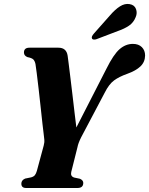

<svg xmlns="http://www.w3.org/2000/svg" viewBox="-20 -938 744 958"><path d="M395.5 -25.5Q395.5 0 366.5 0H110.5Q86.5 0 86.5 -21.5Q86.5 -39 105.5 -47L135 -53Q148 -56.5 154 -64Q160 -71.5 164 -85.5L198 -211.5Q202.5 -227 201 -242.2Q199.5 -257.5 197.5 -273Q195.5 -285.5 191.8 -320.8Q188 -356 183 -402Q178 -448 172.8 -493.8Q167.5 -539.5 163.2 -573.8Q159 -608 157 -618.5Q153.5 -634.5 145.8 -641.8Q138 -649 117 -653Q99.5 -660 99.5 -676Q99.5 -700 127 -700H271.5Q311.5 -700 317.5 -660Q319 -649 322.8 -619.2Q326.5 -589.5 331.5 -548.8Q336.5 -508 341.8 -463Q347 -418 352 -376Q357 -334 361 -302L511 -595Q546.5 -666.5 576.8 -692.8Q607 -719 643 -719Q671.5 -719 687.8 -702.8Q704 -686.5 704 -661Q703.5 -628.5 680.8 -606.8Q658 -585 614.5 -569.5Q575 -555.5 549.5 -537Q524 -518.5 502.5 -475.5L385 -253Q377 -237 372.8 -225.5Q368.5 -214 366.5 -203.5L335.5 -80Q330.5 -58 350.5 -52L379 -46Q395.5 -38.5 395.5 -25.5ZM529.5 -862Q554.5 -891 578.5 -906.2Q602.5 -921.5 626.5 -917.5Q651 -913.5 658.5 -893.2Q666 -873 657 -852.5Q646.5 -825.5 623.8 -810Q601 -794.5 569 -783.5L461.5 -742.5Q454.5 -740 448 -740.5Q441.5 -741 439 -746Q436.5 -751.5 439.5 -757.5Q442.5 -763.5 448 -770Z"/></svg>

Font: Fraunces 144pt S050
Style: Bold Italic
Weight: 700
Italic angle: -16°
Version: Version 1.000; ttfautohint (v1.8.3)